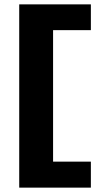

<svg xmlns="http://www.w3.org/2000/svg" viewBox="-20 -724 485 879"><path d="M396 -704H68V135H396V16H223V-586H396Z"/></svg>

Font: Geom ExtraBold
Style: Bold
Weight: 800
Version: Version 1.102